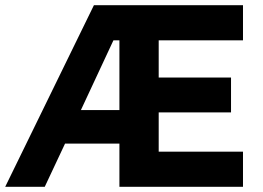

<svg xmlns="http://www.w3.org/2000/svg" viewBox="-21 -718 1009 738"><path d="M438 -166H229L151 0H-1L340 -698H913V-563H589V-420H867V-286H589V-135H913V0H438ZM415 -563 290 -295H438V-563Z"/></svg>

Font: IBM Plex Arabic
Style: Bold
Weight: 700
Designer: Mike Abbink, Paul van der Laan, Pieter van Rosmalen, Wael Morcos, Khajak Apelian
Foundry: Bold Monday
Version: Version 1.0